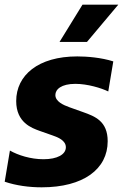

<svg xmlns="http://www.w3.org/2000/svg" viewBox="-22 -795 528 825"><path d="M233.7 -614.7H351.6L486.2 -774.9H332.4ZM157 9.9C336.3 9.9 440.7 -68.2 440.7 -188.2C440.7 -274.5 386 -295.1 335.2 -313.2L276.3 -334.2C248.6 -344.1 215.9 -359.4 215.9 -386.7C215.9 -410.9 241.1 -434.7 301.8 -434.7C354.4 -434.7 413.4 -416.5 443.2 -402L464.8 -531.2C413.4 -547.6 352.3 -552.6 310 -552.6C142 -552.6 47.6 -471.6 47.6 -360.8C47.6 -267.8 115.1 -244.7 148.4 -232.6L204.9 -212.7C226.2 -205.3 261 -191.8 261 -162.3C261 -131.4 224.4 -110.8 164.8 -110.8C109.4 -110.8 55.4 -128.2 20.6 -148.1L-1.8 -14.2C47.6 2.5 103.3 9.9 157 9.9Z"/></svg>

Font: TID UI Extra Bold
Style: Italic
Weight: 800
Italic angle: -9.39999°
Designer: The TID Project Authors
Foundry: Bakken & Bæck
Version: Version 1.001;hotconv 1.0.109;makeotfexe 2.5.65596